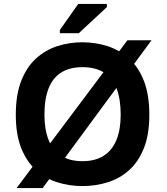

<svg xmlns="http://www.w3.org/2000/svg" viewBox="-20 -928 847 972"><path d="M64 24 625 -724H747L196 24ZM397 14Q331 14 270.5 -5Q210 -24 162.5 -66.5Q115 -109 87.5 -178Q60 -247 60 -347Q60 -448 87.5 -518.5Q115 -589 162.5 -632Q210 -675 270.5 -694.5Q331 -714 397 -714Q463 -714 524 -694.5Q585 -675 633 -632Q681 -589 708.5 -518.5Q736 -448 736 -347Q736 -247 708.5 -178Q681 -109 633.5 -66.5Q586 -24 525 -5Q464 14 397 14ZM397 -112Q462 -112 505 -139.5Q548 -167 569.5 -219.5Q591 -272 591 -347Q591 -427 570 -480.5Q549 -534 506 -561Q463 -588 397 -588Q333 -588 290 -561Q247 -534 226 -480.5Q205 -427 205 -347Q205 -272 226 -219.5Q247 -167 290 -139.5Q333 -112 397 -112ZM283 -760V-776L376 -908H521V-892L379 -760Z"/></svg>

Font: AR One Sans
Style: Bold
Weight: 700
Designer: Niteesh Yadav
Foundry: Niteesh Yadav
Version: Version 1.001;gftools[0.9.33]